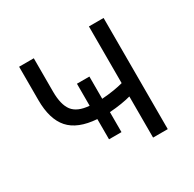

<svg xmlns="http://www.w3.org/2000/svg" viewBox="-117 -624 755 748"><g transform="rotate(-30 260.0 -250.0)"><path d="M369 -185Q351 -180 326.5 -176Q302 -172 273 -170V-80H217V-171Q132 -177 93.5 -220.5Q55 -264 55 -350V-500H121V-350Q121 -291 142.5 -263Q164 -235 217 -231V-330H273V-230Q302 -232 326.5 -236Q351 -240 369 -245V-500H435V0H369Z"/></g></svg>

Font: Retni Sans
Style: Regular
Weight: 400
Designer: Vitaly Kuzmin
Foundry: ParaType Ltd.
Version: Version 1.00;March 2, 2019;FontCreator 11.5.0.2425 64-bit; t